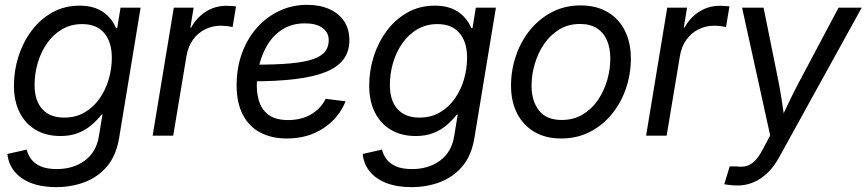

<svg xmlns="http://www.w3.org/2000/svg" viewBox="-20 -561 3583 794"><path d="M212.4 212.9Q152.3 212.9 108.4 195.8Q64.5 178.7 39.6 147.7Q14.6 116.7 10.7 75.7L90.3 57.6Q95.7 79.6 109.6 97.9Q123.5 116.2 149.2 127.2Q174.8 138.2 214.4 138.2Q283.2 138.2 331.1 102.8Q378.9 67.4 389.2 1L403.8 -87.9L399.9 -86.9Q381.3 -63.5 357.4 -43.2Q333.5 -22.9 302.2 -10.7Q271 1.5 230 1.5Q171.4 1.5 128.2 -23.7Q85 -48.8 61.3 -95.7Q37.6 -142.6 37.6 -207Q37.6 -268.6 56.2 -327.1Q74.7 -385.7 110.1 -433.3Q145.5 -481 195.8 -509.3Q246.1 -537.6 309.1 -537.6Q341.8 -537.6 366.7 -530Q391.6 -522.5 409.7 -509Q427.7 -495.6 440.2 -479Q452.6 -462.4 460 -444.3L464.8 -445.3L478.5 -529.3H561.5L472.7 9.3Q460.4 83 422.1 127.7Q383.8 172.4 329.1 192.6Q274.4 212.9 212.4 212.9ZM245.1 -74.7Q293.5 -74.7 330.1 -96.2Q366.7 -117.7 391.8 -153.6Q417 -189.5 429.7 -233.4Q442.4 -277.3 442.4 -322.8Q442.4 -386.7 411.1 -424.1Q379.9 -461.4 319.8 -461.4Q272.9 -461.4 236.3 -439.7Q199.7 -418 174.3 -381.6Q148.9 -345.2 136 -300.5Q123 -255.9 123 -209.5Q123 -145 154.8 -109.9Q186.5 -74.7 245.1 -74.7Z M611.3 0 698.7 -529.3H780.8L767.1 -446.8H770.5Q792 -487.3 830.3 -512.2Q868.7 -537.1 917.5 -537.1Q927.7 -537.1 939 -536.1Q950.2 -535.2 956.1 -534.7L941.9 -449.2Q936.5 -450.7 922.6 -452.6Q908.7 -454.6 891.6 -454.6Q858.4 -454.6 828.6 -439.9Q798.8 -425.3 778.3 -397.2Q757.8 -369.1 751 -328.1L696.3 0Z M1166.5 11.7Q1103.5 11.7 1056.9 -12.7Q1010.3 -37.1 984.4 -86.2Q958.5 -135.3 958.5 -208.5Q958.5 -280.3 980.7 -341.1Q1002.9 -401.9 1042.7 -446.5Q1082.5 -491.2 1135.5 -516.1Q1188.5 -541 1250 -541Q1302.7 -541 1342 -523.4Q1381.3 -505.9 1403.1 -473.1Q1424.8 -440.4 1424.8 -394.5Q1424.8 -348.1 1400.6 -315.7Q1376.5 -283.2 1326.7 -263.2Q1276.9 -243.2 1200.4 -233.9Q1124 -224.6 1019.5 -224.6L1031.2 -293.5Q1120.6 -293.5 1180.2 -298.8Q1239.7 -304.2 1274.7 -316.4Q1309.6 -328.6 1324.5 -347.9Q1339.4 -367.2 1339.4 -395Q1339.4 -426.8 1313.5 -445.6Q1287.6 -464.4 1241.7 -464.4Q1188.5 -464.4 1150.4 -440.9Q1112.3 -417.5 1088.4 -379.4Q1064.5 -341.3 1053.2 -295.9Q1042 -250.5 1042 -206.1Q1042 -168 1053.7 -135.7Q1065.4 -103.5 1093.8 -84Q1122.1 -64.5 1171.9 -64.5Q1226.6 -64.5 1267.1 -88.6Q1307.6 -112.8 1326.7 -152.3L1409.2 -142.1Q1380.9 -72.3 1316.9 -30.3Q1252.9 11.7 1166.5 11.7Z M1681.6 212.9Q1621.6 212.9 1577.6 195.8Q1533.7 178.7 1508.8 147.7Q1483.9 116.7 1480 75.7L1559.6 57.6Q1564.9 79.6 1578.9 97.9Q1592.8 116.2 1618.4 127.2Q1644 138.2 1683.6 138.2Q1752.4 138.2 1800.3 102.8Q1848.1 67.4 1858.4 1L1873 -87.9L1869.1 -86.9Q1850.6 -63.5 1826.7 -43.2Q1802.7 -22.9 1771.5 -10.7Q1740.2 1.5 1699.2 1.5Q1640.6 1.5 1597.4 -23.7Q1554.2 -48.8 1530.5 -95.7Q1506.8 -142.6 1506.8 -207Q1506.8 -268.6 1525.4 -327.1Q1543.9 -385.7 1579.3 -433.3Q1614.7 -481 1665 -509.3Q1715.3 -537.6 1778.3 -537.6Q1811 -537.6 1835.9 -530Q1860.8 -522.5 1878.9 -509Q1897 -495.6 1909.4 -479Q1921.9 -462.4 1929.2 -444.3L1934.1 -445.3L1947.8 -529.3H2030.8L1941.9 9.3Q1929.7 83 1891.4 127.7Q1853 172.4 1798.3 192.6Q1743.7 212.9 1681.6 212.9ZM1714.4 -74.7Q1762.7 -74.7 1799.3 -96.2Q1835.9 -117.7 1861.1 -153.6Q1886.2 -189.5 1898.9 -233.4Q1911.6 -277.3 1911.6 -322.8Q1911.6 -386.7 1880.4 -424.1Q1849.1 -461.4 1789.1 -461.4Q1742.2 -461.4 1705.6 -439.7Q1668.9 -418 1643.6 -381.6Q1618.2 -345.2 1605.2 -300.5Q1592.3 -255.9 1592.3 -209.5Q1592.3 -145 1624 -109.9Q1655.8 -74.7 1714.4 -74.7Z M2300.8 11.7Q2236.3 11.7 2189.9 -15.6Q2143.6 -43 2118.4 -92Q2093.3 -141.1 2093.3 -207Q2093.3 -270 2113.3 -329.3Q2133.3 -388.7 2171.1 -435.8Q2209 -482.9 2262.2 -510.7Q2315.4 -538.6 2381.3 -538.6Q2445.8 -538.6 2492.4 -511.2Q2539.1 -483.9 2564 -434.3Q2588.9 -384.8 2588.9 -318.8Q2588.9 -254.9 2568.8 -195.8Q2548.8 -136.7 2510.7 -89.8Q2472.7 -43 2419.4 -15.6Q2366.2 11.7 2300.8 11.7ZM2302.7 -64.9Q2352.1 -64.9 2389.6 -87.4Q2427.2 -109.9 2452.6 -147.2Q2478 -184.6 2491 -229.5Q2503.9 -274.4 2503.9 -318.8Q2503.9 -361.8 2490.2 -393.8Q2476.6 -425.8 2448.7 -443.8Q2420.9 -461.9 2378.9 -461.9Q2330.6 -461.9 2293.5 -439.5Q2256.3 -417 2230.7 -379.9Q2205.1 -342.8 2191.7 -297.4Q2178.2 -252 2178.2 -206.1Q2178.2 -143.1 2209 -104Q2239.7 -64.9 2302.7 -64.9Z M2651.9 0 2739.3 -529.3H2821.3L2807.6 -446.8H2811Q2832.5 -487.3 2870.8 -512.2Q2909.2 -537.1 2958 -537.1Q2968.3 -537.1 2979.5 -536.1Q2990.7 -535.2 2996.6 -534.7L2982.4 -449.2Q2977.1 -450.7 2963.1 -452.6Q2949.2 -454.6 2932.1 -454.6Q2898.9 -454.6 2869.1 -439.9Q2839.4 -425.3 2818.8 -397.2Q2798.3 -369.1 2791.5 -328.1L2736.8 0Z M2975.1 201.2 2997.6 127 3029.3 127.4Q3050.3 130.4 3067.9 125.2Q3085.4 120.1 3101.3 104.5Q3117.2 88.9 3132.8 59.6L3165 -1L3048.8 -529.3H3137.7L3200.2 -220.2Q3208.5 -177.2 3214.6 -134.5Q3220.7 -91.8 3227.1 -50.3H3200.7Q3220.7 -91.8 3240.7 -134.5Q3260.7 -177.2 3283.7 -220.2L3447.8 -529.3H3543.5L3202.1 89.4Q3181.6 127 3154.8 153.1Q3127.9 179.2 3096.7 192.6Q3065.4 206.1 3030.8 206.1Q3014.2 206.1 2999.5 204.3Q2984.9 202.6 2975.1 201.2Z"/></svg>

Font: Inter 24pt
Style: Italic
Weight: 400
Italic angle: -9.3988°
Designer: Rasmus Andersson
Foundry: rsms
Version: Version 4.001;git-66647c0bb